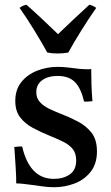

<svg xmlns="http://www.w3.org/2000/svg" viewBox="-20 -772 464 804"><path d="M73 -158Q88 -92 121 -57.5Q154 -23 206 -23Q245 -23 272 -41.5Q299 -60 299 -100Q299 -130 284.5 -148Q270 -166 244.5 -178.5Q219 -191 187 -204Q150 -219 117.5 -236.5Q85 -254 64.5 -280.5Q44 -307 44 -349Q44 -397 69.5 -428.5Q95 -460 135.5 -476Q176 -492 222 -492Q245 -492 268 -489Q291 -486 293 -486Q313 -483 330 -482.5Q347 -482 348 -482Q349 -482 352.5 -482Q356 -482 362 -483Q362 -451 363 -418Q364 -385 367 -348Q366 -348 363 -348Q354 -347 346.5 -346.5Q339 -346 332 -347Q319 -403 293.5 -428.5Q268 -454 222 -454Q181 -454 156.5 -436Q132 -418 132 -386Q132 -360 148 -343.5Q164 -327 187 -316Q210 -305 231 -297Q270 -282 305.5 -263.5Q341 -245 363.5 -216Q386 -187 386 -138Q386 -86 359.5 -52.5Q333 -19 292 -3.5Q251 12 206 12Q180 12 154.5 8Q129 4 127 4Q125 4 110.5 2Q96 0 78.5 -2Q61 -4 48 -4Q48 -35 45.5 -73Q43 -111 40 -157Q42 -157 45 -157Q54 -158 60.5 -158.5Q67 -159 73 -158ZM223 -629Q253 -658 286 -689Q319 -720 354 -752Q361 -751 368.5 -747.5Q376 -744 383 -739Q354 -698 321.5 -646Q289 -594 266 -552Q256 -550 245 -549Q234 -548 222 -548Q210 -548 199 -549Q188 -550 178 -552Q155 -594 123 -646Q91 -698 62 -739Q74 -749 91 -752Q127 -720 160 -689Q193 -658 223 -629Z"/></svg>

Font: Tiro Devanagari Marathi
Style: Regular
Weight: 400
Designer: Devanagari: John Hudson & Fiona Ross. Latin: John Hudson.
Foundry: Tiro Typeworks Ltd.
Version: Version 1.52